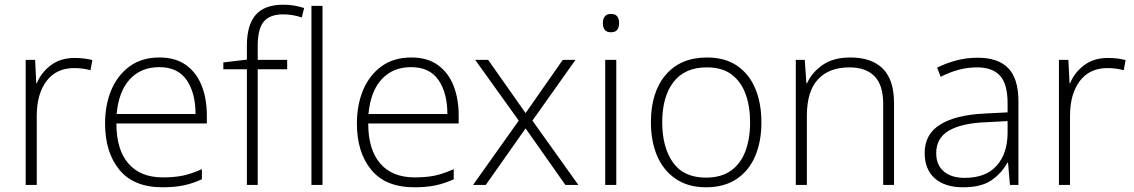

<svg xmlns="http://www.w3.org/2000/svg" viewBox="-20 -785 4814 815"><path d="M297 -539Q338 -539 372 -530L364 -487Q331 -496 295 -496Q219 -496 177.5 -441Q136 -386 136 -293V0H89V-531H129L134 -431H136Q154 -476 195 -507.5Q236 -539 297 -539Z M657 -541Q725 -541 769.5 -509Q814 -477 836 -421.5Q858 -366 858 -295V-261H474Q474 -150 525 -91Q576 -32 671 -32Q720 -32 756 -39.5Q792 -47 837 -67V-24Q798 -6 759 2Q720 10 670 10Q548 10 487 -64Q426 -138 426 -261Q426 -340 452.5 -403Q479 -466 530.5 -503.5Q582 -541 657 -541ZM656 -500Q579 -500 531.5 -449Q484 -398 475 -301H810Q810 -390 772.5 -445Q735 -500 656 -500Z M1199 -491H1074V0H1028V-491H928V-520L1028 -532V-592Q1028 -679 1065.5 -722Q1103 -765 1182 -765Q1209 -765 1230.5 -761Q1252 -757 1271 -751L1261 -711Q1222 -724 1182 -724Q1125 -724 1099.5 -693Q1074 -662 1074 -592V-531H1199Z M1349 0H1302V-760H1349Z M1726 -541Q1794 -541 1838.5 -509Q1883 -477 1905 -421.5Q1927 -366 1927 -295V-261H1543Q1543 -150 1594 -91Q1645 -32 1740 -32Q1789 -32 1825 -39.5Q1861 -47 1906 -67V-24Q1867 -6 1828 2Q1789 10 1739 10Q1617 10 1556 -64Q1495 -138 1495 -261Q1495 -340 1521.5 -403Q1548 -466 1599.5 -503.5Q1651 -541 1726 -541ZM1725 -500Q1648 -500 1600.5 -449Q1553 -398 1544 -301H1879Q1879 -390 1841.5 -445Q1804 -500 1725 -500Z M2182 -273 1997 -531H2052L2211 -305L2369 -531H2423L2240 -273L2435 0H2380L2211 -240L2042 0H1988Z M2573 -726Q2592 -726 2600 -715.5Q2608 -705 2608 -687Q2608 -669 2600 -658.5Q2592 -648 2573 -648Q2539 -648 2539 -687Q2539 -705 2547.5 -715.5Q2556 -726 2573 -726ZM2596 -531V0H2549V-531Z M3212 -266Q3212 -184 3185.5 -122Q3159 -60 3106.5 -25Q3054 10 2976 10Q2902 10 2849.5 -25Q2797 -60 2770 -122Q2743 -184 2743 -266Q2743 -394 2806 -467.5Q2869 -541 2981 -541Q3058 -541 3109.5 -505.5Q3161 -470 3186.5 -408Q3212 -346 3212 -266ZM2791 -266Q2791 -160 2836.5 -95.5Q2882 -31 2977 -31Q3041 -31 3082.5 -60.5Q3124 -90 3144 -143Q3164 -196 3164 -266Q3164 -333 3145 -385.5Q3126 -438 3086 -468.5Q3046 -499 2980 -499Q2887 -499 2839 -437Q2791 -375 2791 -266Z M3590 -541Q3679 -541 3727 -494Q3775 -447 3775 -347V0H3729V-344Q3729 -424 3692 -461.5Q3655 -499 3586 -499Q3499 -499 3452 -448Q3405 -397 3405 -294V0H3358V-531H3396L3403 -432H3406Q3426 -477 3471.5 -509Q3517 -541 3590 -541Z M4130 -540Q4217 -540 4260 -495.5Q4303 -451 4303 -355V0H4267L4259 -94H4256Q4231 -49 4188 -19.5Q4145 10 4068 10Q3991 10 3948 -28Q3905 -66 3905 -136Q3905 -215 3970.5 -256Q4036 -297 4158 -303L4257 -308V-347Q4257 -429 4224.5 -464Q4192 -499 4128 -499Q4088 -499 4050 -489Q4012 -479 3973 -459L3958 -498Q3996 -517 4039.5 -528.5Q4083 -540 4130 -540ZM4163 -266Q4062 -262 4008 -230.5Q3954 -199 3954 -135Q3954 -85 3986 -57.5Q4018 -30 4075 -30Q4164 -30 4210 -81Q4256 -132 4257 -218V-271Z M4683 -539Q4724 -539 4758 -530L4750 -487Q4717 -496 4681 -496Q4605 -496 4563.5 -441Q4522 -386 4522 -293V0H4475V-531H4515L4520 -431H4522Q4540 -476 4581 -507.5Q4622 -539 4683 -539Z"/></svg>

Font: Noto Kufi Arabic ExtraLight
Style: Regular
Weight: 200
Designer: Monotype Design Team, David Williams, Khaled Hosny
Foundry: Google LLC
Version: Version 2.109; ttfautohint (v1.8.4.7-5d5b)